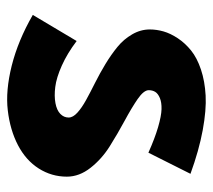

<svg xmlns="http://www.w3.org/2000/svg" viewBox="-49 -521 586 528"><g transform="rotate(90 244.0 -257.0)"><path d="M21 -54.2 92.8 -174.8Q127 -148.9 160.4 -134Q193.8 -119.1 219 -116Q244.1 -112.8 263.7 -116.5Q283.2 -120.1 293.2 -129.9Q303.2 -139.6 303.2 -152.8Q303.2 -164.6 289.8 -176.8Q276.4 -189 255.1 -200.7Q233.9 -212.4 208 -225.3Q182.1 -238.3 156.2 -253.9Q130.4 -269.5 109.1 -286.9Q87.9 -304.2 74.5 -327.4Q61 -350.6 61 -376Q61 -394.5 66.4 -413.6Q71.8 -432.6 85.2 -452.9Q98.6 -473.1 118.9 -489.5Q139.2 -505.9 171.1 -516.6Q203.1 -527.3 242.7 -529.5Q282.2 -531.7 337.9 -521.5Q393.6 -511.2 458 -487.8L399.9 -372.1Q360.8 -389.6 329.8 -398.7Q298.8 -407.7 280.3 -408.2Q261.7 -408.7 249.5 -403.6Q237.3 -398.4 232.7 -390.9Q228 -383.3 228 -373Q228 -359.4 252.4 -342.5Q276.9 -325.7 311.8 -306.9Q346.7 -288.1 381.8 -266.1Q417 -244.1 441.4 -213.1Q465.8 -182.1 465.8 -147.9Q465.8 -106 443.4 -70.6Q420.9 -35.2 379.2 -13.4Q337.4 8.3 283.4 14.6Q229.5 21 160.4 3.7Q91.3 -13.7 21 -54.2Z"/></g></svg>

Font: Hussar Preview
Style: Bold
Weight: 700
Foundry: Cannot Into Space Fonts, PlusOne Fonts
Version: Version 2.29RC2 "Millennial"